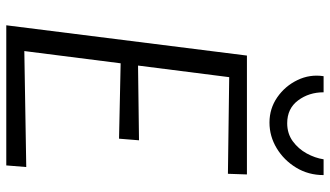

<svg xmlns="http://www.w3.org/2000/svg" viewBox="-234 -790 1025 596"><g transform="rotate(90 278.0 -492.5)"><path d="M59 0 153 -747H522L520 -688L220 -692L184 -409L416 -412L411 -350L177 -355L139 -56L499 -62L494 0ZM361 -817Q317.5 -817 282.5 -841.2Q247.5 -865.5 229 -904Q210.5 -942.5 217 -985H267Q267 -939.5 292.2 -905.8Q317.5 -872 363 -872Q395 -872 418.8 -889.2Q442.5 -906.5 456.8 -932.5Q471 -958.5 475 -985H524Q524 -938 501 -900Q478 -862 440.8 -839.5Q403.5 -817 361 -817Z"/></g></svg>

Font: Merriweather Sans Light
Style: Italic
Weight: 300
Italic angle: -7.5°
Designer: Eben Sorkin
Foundry: Eben Sorkin
Version: Version 2.001; ttfautohint (v1.8.3)